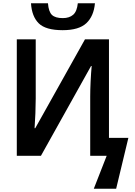

<svg xmlns="http://www.w3.org/2000/svg" viewBox="-20 -955 825 1177"><path d="M364 -770Q260 -770 217.5 -812Q175 -854 170 -935H274Q278 -883 298.5 -863.5Q319 -844 365 -844Q405 -844 428.5 -864.5Q452 -885 457 -935H562Q555 -856 509.5 -813Q464 -770 364 -770ZM555 202 634 0H533V-363Q533 -404 535.5 -456Q538 -508 542 -550H538L231 0H83V-714H199V-351Q199 -310 197 -261Q195 -212 192 -169H196L501 -714H648V-110H767L692 202Z"/></svg>

Font: Noto Sans SemiCondensed SemiBold
Style: Regular
Weight: 600
Width: 4
Designer: Monotype Design Team
Foundry: Monotype Imaging Inc.
Version: Version 2.013; ttfautohint (v1.8.4.7-5d5b)